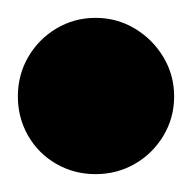

<svg xmlns="http://www.w3.org/2000/svg" viewBox="-57 -628 215 215"><path d="M-37 -520Q-37 -496 -25.5 -476Q-14 -456 6 -444.5Q26 -433 50 -433Q74 -433 94 -444.5Q114 -456 126 -476Q138 -496 138 -520Q138 -544 126 -564Q114 -584 94 -596Q74 -608 50 -608Q26 -608 6 -596Q-14 -584 -25.5 -564Q-37 -544 -37 -520Z"/></svg>

Font: Linefont
Style: Bold
Weight: 700
Monospace: yes
Version: Version 3.002;gftools[0.9.33]